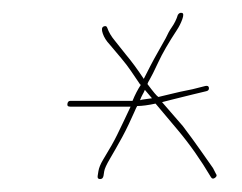

<svg xmlns="http://www.w3.org/2000/svg" viewBox="-20 -456 375 297"><path d="M220.4 -296 254.9 -255C273.4 -233 290.5 -208.7 306.3 -182C307.9 -179.3 310 -179 312.7 -181C315.3 -183 315.8 -185 314.1 -187L309.5 -196C305.7 -201.3 299.4 -210.3 290.6 -222.9C281.8 -235.5 272.5 -248.2 262.8 -261L230.7 -298C233.5 -298.7 238.7 -300 246.3 -302C254 -304 264.7 -306.7 278.6 -310L299.4 -315C302.2 -315.7 303.4 -317.3 303.2 -320C302.9 -322.7 301.1 -323.7 297.7 -323L277.9 -318C264.1 -315.3 252.7 -312.8 243.7 -310.5C234.6 -308.2 228.4 -306.7 225 -306C222.7 -307.2 217.1 -313.9 208.1 -326C208.3 -327.3 209.6 -329.8 211.8 -333.5C214.1 -337.2 218.3 -345.8 224.7 -359.4C231 -373.1 240.7 -389.9 253.9 -410C257 -414.7 259.7 -420 261.9 -426C264.1 -432 264 -435.4 261.6 -436C259 -436.7 256.8 -435.7 255.1 -433C253.1 -426.3 249.9 -419.8 245.5 -413.5C242.5 -409.2 239.4 -403.7 236.4 -397C232.7 -390.3 228.7 -383.3 224.6 -376C220.4 -368.7 216.4 -361.3 212.6 -354C208.7 -346.7 205.4 -340 202.4 -334C192.7 -348.7 183.4 -361.3 174.4 -372L157.7 -393C152.1 -399.7 148.2 -406.3 145.9 -413C145 -415.7 143.1 -416.3 140.2 -415C137.4 -413.7 136.9 -410 139 -404.1C141 -398.2 144.6 -392.5 149.8 -387L167.5 -366C173.6 -358.7 178.6 -352.2 182.4 -346.5C186.2 -340.8 191 -333.7 197 -325H198C193.1 -317.7 188.8 -309.3 185 -300H89C86.3 -300 84.8 -298.5 84.3 -295.5C83.8 -292.5 84.9 -291 89 -291H182C173.9 -273.7 166.9 -259 161 -247C156.6 -237.9 149.4 -225.2 139.5 -209C135.5 -202.3 133 -196.3 132.2 -191L131.1 -184C130.5 -180.7 131.8 -179 134.8 -179C137.8 -179 139.5 -180.7 140.1 -184L141.2 -191C141.8 -195 144.8 -201.5 150.1 -210.5C155.4 -219.4 161.7 -230.6 169.1 -244C172.4 -250 175.7 -256.7 179.2 -264C182.7 -271.3 185.5 -277.5 187.7 -282.5C189.8 -287.5 191.3 -290.7 192.2 -292C199.5 -292 209.4 -293.3 221.8 -296ZM215.1 -304C211 -303.3 207.4 -302.8 204.3 -302.5C201.3 -302.2 198.7 -301.7 196.6 -301C197.8 -304.3 199.1 -307.2 200.4 -309.5C201.8 -311.8 203 -314.3 204.1 -317Z"/></svg>

Font: Proton
Style: LitCndIt
Weight: 500
Version: Version 1.017